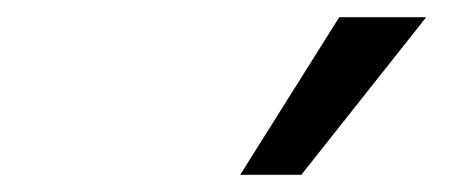

<svg xmlns="http://www.w3.org/2000/svg" viewBox="-20 -763 540 223"><path d="M259 -560 374 -743H475L330 -560Z"/></svg>

Font: Nunito Sans 7pt Condensed SemiBold
Style: Italic
Weight: 600
Width: 3
Italic angle: -9°
Designer: Vernon Adams
Foundry: Vernon Adams
Version: Version 3.101;gftools[0.9.27]